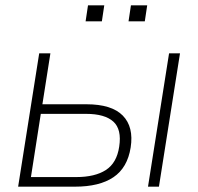

<svg xmlns="http://www.w3.org/2000/svg" viewBox="-20 -700 744 720"><path d="M48 0 127 -500H169L139 -309H304Q399 -309 440.5 -266.5Q482 -224 470 -147Q458 -71 405.5 -35.5Q353 0 261 0ZM96 -36H266Q336 -36 377 -62.5Q418 -89 427 -150Q437 -215 405 -244Q373 -273 303 -273H133ZM535 0 614 -500H655L576 0ZM462 -620 471 -680H532L523 -620ZM301 -620 310 -680H371L362 -620Z"/></svg>

Font: Mulish ExtraLight
Style: Italic
Weight: 200
Italic angle: -9°
Designer: Vernon Adams
Foundry: Vernon Adams
Version: Version 3.603